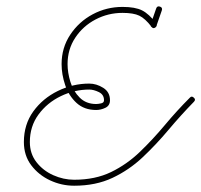

<svg xmlns="http://www.w3.org/2000/svg" viewBox="-20 -582 640 611"><path d="M489 -561Q498 -558 495 -549Q491 -537 486.5 -524.5Q482 -512 478 -500Q475 -491 466 -494Q457 -497 460 -506Q464 -518 468.5 -530.5Q473 -543 477 -555Q480 -564 489 -561ZM462 -497Q442 -523 423.5 -532Q405 -541 370 -541Q324 -541 284 -520Q244 -499 219.5 -462Q195 -425 195 -378Q195 -351 204 -321.5Q213 -292 233.5 -271.5Q254 -251 286 -251Q292 -251 301.5 -253Q311 -255 311 -263Q311 -281 294.5 -289Q278 -297 264 -297Q217 -297 173.5 -276Q130 -255 102.5 -217.5Q75 -180 75 -130Q75 -93 96 -66Q117 -39 149.5 -24.5Q182 -10 216 -10Q283 -10 333.5 -34.5Q384 -59 425.5 -99Q467 -139 505 -184.5Q543 -230 584 -271Q590 -278 597 -271Q604 -265 597 -258Q555 -215 516 -168.5Q477 -122 434 -81.5Q391 -41 338 -16Q285 9 216 9Q176 9 139.5 -8Q103 -25 79.5 -56Q56 -87 56 -130Q56 -186 86 -227.5Q116 -269 164 -292.5Q212 -316 264 -316Q287 -316 308.5 -302.5Q330 -289 330 -263Q330 -246 315.5 -239Q301 -232 286 -232Q248 -232 223.5 -254.5Q199 -277 187.5 -311Q176 -345 176 -378Q176 -430 203.5 -471.5Q231 -513 275 -536.5Q319 -560 370 -560Q410 -560 432 -549Q454 -538 477 -508Q482 -501 475 -495Q467 -489 462 -497Z"/></svg>

Font: FRB American Cursive Guidelines Extralight
Style: Italic
Weight: 200
Italic angle: -25°
Version: Version 2.0;Modular Font Editor K font №1